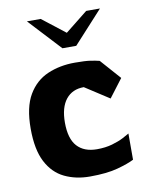

<svg xmlns="http://www.w3.org/2000/svg" viewBox="-80 -752 651 823"><g transform="rotate(-10 245.0 -341.0)"><path d="M245 10Q184 10 135 -13.5Q86 -37 58 -91Q30 -145 30 -236Q30 -329 61.5 -382.5Q93 -436 146.5 -459Q200 -482 265 -482Q311 -482 333.5 -478.5Q356 -475 372 -471L450 -383L390 -304L285 -372Q235 -372 207 -337Q179 -302 179 -236Q179 -166 209 -133Q239 -100 295 -100Q332 -100 361.5 -108.5Q391 -117 411 -127.5Q431 -138 439 -143V-29Q414 -16 366.5 -3Q319 10 245 10ZM94 -692 224 -552H284L412 -692H352L254 -614L154 -692Z"/></g></svg>

Font: Rowdies Light
Style: Regular
Weight: 300
Designer: Jaikishan Patel
Version: Version 1.000; ttfautohint (v1.8.3)